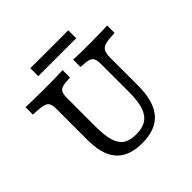

<svg xmlns="http://www.w3.org/2000/svg" viewBox="-182 -862 1034 1034"><g transform="rotate(-45 335.0 -345.0)"><path d="M135.2 -208.1V-445.2Q135.2 -475.1 127.3 -488.8Q119.4 -502.5 96.9 -507.7Q74.4 -512.9 23.9 -514.5V-571Q64.6 -568.5 175.8 -568.5Q268.3 -568.5 306.3 -571V-514.5Q266 -512.9 247.8 -507.7Q229.7 -502.4 223.2 -488.7Q216.8 -475 216.8 -445.2V-232Q216.8 -163.1 228.9 -122.4Q241 -81.8 267.8 -63.6Q294.7 -45.3 340.7 -45.3Q389.7 -45.3 419.2 -64.4Q448.7 -83.5 462.3 -124.8Q475.9 -166 475.9 -234.5V-444Q475.9 -474.3 469.4 -488.2Q463 -502.1 444.8 -507.5Q426.7 -512.8 386.4 -514.5V-571Q417.6 -568.5 495 -568.5Q609.2 -568.5 646.1 -571V-514.5Q597.9 -512.8 575 -506.7Q552.2 -500.6 543.5 -484.8Q534.8 -468.9 534.8 -436.5V-224.2Q534.8 -104.7 484.8 -46.7Q434.7 11.3 332 11.3Q265.7 11.3 222 -12.8Q178.2 -36.8 156.7 -85.3Q135.2 -133.8 135.2 -208.1ZM190.8 -700.8H479.5V-640.3H190.8Z"/></g></svg>

Font: Playfair Micro SmCond SmLight
Style: Regular
Weight: 360
Width: 4
Designer: Claus Eggers Sørensen
Foundry: Claus Eggers Sørensen
Version: Version 2.100;Glyphs 3.2 (3219)